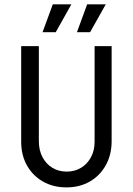

<svg xmlns="http://www.w3.org/2000/svg" viewBox="-20 -832 596 861"><path d="M277.8 8.3Q218.8 8.3 172.9 -17.7Q127.1 -43.8 101 -89.9Q75 -136.1 75 -196.5V-625H154.2V-199.3Q154.2 -158.3 170.5 -127.4Q186.8 -96.5 214.9 -79.5Q243.1 -62.5 279.2 -62.5Q315.3 -62.5 343.4 -79.5Q371.5 -96.5 387.8 -126.7Q404.2 -156.9 404.2 -196.5V-625H480.6V-199.3Q480.6 -138.2 454.5 -91.3Q428.5 -44.4 383 -18.1Q337.5 8.3 277.8 8.3ZM325 -687.5 370.8 -812.5H454.2L384 -687.5ZM170.8 -687.5 216.7 -812.5H300L229.9 -687.5Z"/></svg>

Font: Afacad Flux
Style: Regular
Weight: 400
Designer: Kristian Moeller
Foundry: Dicotype
Version: Version 1.100